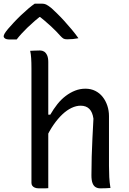

<svg xmlns="http://www.w3.org/2000/svg" viewBox="-83 -1028 703 1050"><path d="M129 2Q116 2 107 -2Q98 -6 93.5 -12.5Q89 -19 89 -28Q89 -109 89 -187Q89 -265 89 -342.5Q89 -420 89 -497.5Q89 -575 89 -654Q89 -686 87.5 -709.5Q86 -733 82 -750Q92 -751 101 -751Q110 -751 119 -751.5Q128 -752 136 -752Q148 -752 158 -746Q168 -740 174.5 -726Q181 -712 181 -689Q181 -602 181 -515.5Q181 -429 181 -343Q181 -257 181 -171Q181 -85 181 1Q172 2 163.5 2Q155 2 147 2Q139 2 129 2ZM167 -269 166 -401H192Q210 -432 230.5 -458Q251 -484 276 -503Q301 -522 328 -532.5Q355 -543 384 -543Q414 -543 438 -531Q462 -519 478.5 -498Q495 -477 504 -450Q513 -423 513 -393Q513 -348 513 -302.5Q513 -257 513 -212Q513 -167 513 -121Q513 -88 514.5 -59.5Q516 -31 521 0Q506 1 493 1.5Q480 2 465 2Q451 2 440 -4.5Q429 -11 423 -26.5Q417 -42 417 -70Q417 -122 418.5 -171.5Q420 -221 422.5 -272Q425 -323 428 -379Q423 -415 405.5 -432.5Q388 -450 358 -450Q334 -450 308.5 -438Q283 -426 258.5 -403Q234 -380 210.5 -346.5Q187 -313 167 -269ZM107 -1008Q117 -1008 126.5 -1008Q136 -1008 147 -1008Q159 -1008 169 -1003.5Q179 -999 199 -983Q211 -972 229 -954.5Q247 -937 268 -914Q289 -891 309 -867Q329 -843 346 -819Q331 -816 316 -814.5Q301 -813 284 -813Q271 -813 264 -817Q257 -821 246 -833Q228 -854 196.5 -883.5Q165 -913 114 -953L165 -935H106L156 -954Q102 -911 66.5 -876.5Q31 -842 8 -812H-28Q-40 -812 -47.5 -814Q-55 -816 -59 -820.5Q-63 -825 -63 -829Q-63 -835 -58 -844Q-53 -853 -39 -870Q-26 -885 -8 -904.5Q10 -924 31 -944Q52 -964 72 -981Q92 -998 107 -1008Z"/></svg>

Font: Rec Mono Semicasual
Style: Regular
Weight: 400
Version: Version 1.085; ttfautohint (v1.8.4.7-5d5b)